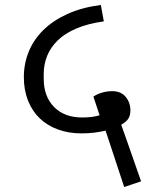

<svg xmlns="http://www.w3.org/2000/svg" viewBox="-20 -708 609 773"><path d="M418 -143 405 -182Q383 -177 359.5 -174Q336 -171 308 -171Q257 -171 214 -186.5Q171 -202 140.5 -231Q110 -260 93 -302.5Q76 -345 76 -398Q76 -451 95.5 -499.5Q115 -548 154 -586.5Q193 -625 251 -651.5Q309 -678 386 -688L398 -622Q334 -613 288 -593.5Q242 -574 213 -546Q184 -518 170 -483.5Q156 -449 156 -410V-391Q156 -320 197.5 -277.5Q239 -235 311 -235Q352 -235 381 -244L356 -319Q370 -329 390.5 -335Q411 -341 432 -341Q467 -341 486 -318Q505 -295 505 -263Q505 -243 496.5 -230Q488 -217 468 -206L484 -161L548 22L480 45Z"/></svg>

Font: IBM Plex Sans Devanagari
Style: Regular
Weight: 400
Designer: Mike Abbink, Paul van der Laan, Pieter van Rosmalen, Erin McLaughlin
Foundry: Bold Monday
Version: Version 1.1